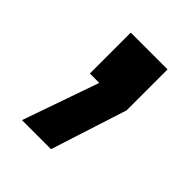

<svg xmlns="http://www.w3.org/2000/svg" viewBox="-91 -146 332 332"><g transform="rotate(45 75.0 20.0)"><path d="M40 0V-100H130V0L85 140H14L63 0Z"/></g></svg>

Font: Tektur Condensed
Style: Regular
Weight: 400
Width: 3
Designer: Adam Jagosz
Foundry: Adam Jagosz
Version: Version 1.005;gftools[0.9.30]